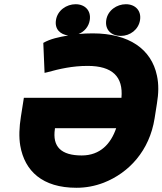

<svg xmlns="http://www.w3.org/2000/svg" viewBox="-20 -879 769 909"><path d="M79 -327C71 -277 69 -230 76 -189C97 -69 181 10 342 10C387 10 429 2 471 -14C591 -61 688 -166 712 -319L723 -389C731 -437 732 -480 723 -521C697 -646 591 -721 419 -721C395 -721 373 -720 352 -718C379 -729 400 -752 405 -784C412 -829 382 -859 338 -859C295 -859 252 -830 245 -784C238 -741 265 -716 303 -711C260 -704 218 -695 185 -676L191 -534L204 -537C262 -553 323 -567 395 -567C512 -567 564 -516 555 -416H93ZM240 -269V-272H530C505 -199 455 -143 367 -143C270 -143 227 -184 240 -269ZM483 -784C476 -738 507 -709 552 -709C596 -709 636 -739 643 -784C650 -829 620 -859 576 -859C533 -859 490 -830 483 -784Z"/></svg>

Font: Asimov Pro
Style: UltObl
Weight: 900
Designer: Google
Version: Version 2.000980; 2014